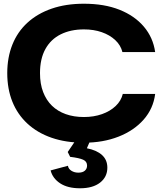

<svg xmlns="http://www.w3.org/2000/svg" viewBox="-20 -758 866 1032"><path d="M431 9Q334 9 257.5 -17.5Q181 -44 127.5 -93.5Q74 -143 46.5 -211.5Q19 -280 19 -365Q19 -449 46.5 -518Q74 -587 127.5 -636Q181 -685 257.5 -711.5Q334 -738 431 -738Q541 -738 622.5 -705.5Q704 -673 753.5 -614.5Q803 -556 814 -478H638Q629 -515 599.5 -542.5Q570 -570 527 -585Q484 -600 431 -600Q360 -600 306.5 -573.5Q253 -547 224 -494.5Q195 -442 195 -365Q195 -307 212 -263Q229 -219 259.5 -189.5Q290 -160 333.5 -144.5Q377 -129 431 -129Q484 -129 528 -144.5Q572 -160 601.5 -188Q631 -216 640 -253H814Q804 -174 752 -115Q700 -56 617 -23.5Q534 9 431 9ZM410 254Q344 254 303.5 227.5Q263 201 252 158L345 133Q348 150 364 160Q380 170 401 170Q424 170 436 159.5Q448 149 448 132Q448 110 427 100.5Q406 91 357 85L344 59L397 -19H472L447 39Q499 49 528 75Q557 101 557 143Q557 193 518 223.5Q479 254 410 254Z"/></svg>

Font: Mona Sans Expanded
Style: Bold
Weight: 700
Width: 7
Designer: Deni Anggara
Foundry: GitHub
Version: Version 2.000